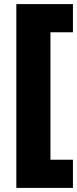

<svg xmlns="http://www.w3.org/2000/svg" viewBox="-20 -720 377 940"><path d="M60 -700H337V-562H227V62H337V200H60Z"/></svg>

Font: Fivo Sans Black
Style: Regular
Weight: 900
Designer: Alexander Slobzheninov
Foundry: Alexander Slobzheninov
Version: 1.0